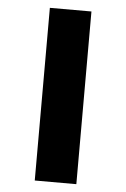

<svg xmlns="http://www.w3.org/2000/svg" viewBox="-52 -712 513 782"><g transform="rotate(5 205.0 -321.0)"><path d="M290 -674V32H120V-674Z"/></g></svg>

Font: Teko
Style: Bold
Weight: 700
Designer: Manushi Parikh, Jonny Pinhorn
Foundry: Indian Type Foundry
Version: Version 1.106;PS 1.0;hotconv 1.0.78;makeotf.lib2.5.61930; tt